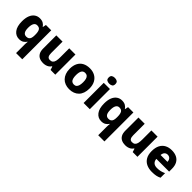

<svg xmlns="http://www.w3.org/2000/svg" viewBox="222 -2112 3697 3697"><g transform="rotate(45 2070.0 -264.0)"><path d="M398 11Q398 -9 399.5 -30Q401 -51 404 -70H398Q378 -37 341.5 -13.5Q305 10 247 10Q157 10 101 -62.5Q45 -135 45 -274Q45 -368 71 -431Q97 -494 143.5 -526.5Q190 -559 250 -559Q309 -559 345.5 -536.5Q382 -514 404 -480H408L422 -549H567V240H398ZM312 -122Q348 -122 369.5 -136.5Q391 -151 400.5 -180.5Q410 -210 410 -254V-276Q410 -349 389 -388Q368 -427 309 -427Q263 -427 240 -387Q217 -347 217 -271Q217 -194 240.5 -158Q264 -122 312 -122Z M1226 -549V0H1097L1076 -69H1066Q1049 -41 1022.5 -23.5Q996 -6 964.5 2Q933 10 898 10Q842 10 798 -11Q754 -32 729.5 -76.5Q705 -121 705 -191V-549H875V-238Q875 -182 893 -153.5Q911 -125 952 -125Q993 -125 1016 -145Q1039 -165 1048 -204Q1057 -243 1057 -300V-549Z M1881 -276Q1881 -208 1862.5 -154.5Q1844 -101 1808.5 -64.5Q1773 -28 1723 -9Q1673 10 1610 10Q1551 10 1501.5 -9Q1452 -28 1416.5 -64.5Q1381 -101 1361 -154.5Q1341 -208 1341 -276Q1341 -367 1373.5 -430.5Q1406 -494 1467 -526.5Q1528 -559 1613 -559Q1691 -559 1751.5 -526.5Q1812 -494 1846.5 -430.5Q1881 -367 1881 -276ZM1513 -276Q1513 -226 1523 -190Q1533 -154 1555 -136Q1577 -118 1612 -118Q1647 -118 1668 -136Q1689 -154 1699 -190Q1709 -226 1709 -276Q1709 -327 1699 -361.5Q1689 -396 1667.5 -414Q1646 -432 1611 -432Q1559 -432 1536 -392Q1513 -352 1513 -276Z M2166 -549V0H1997V-549ZM2082 -768Q2119 -768 2146 -751.5Q2173 -735 2173 -689Q2173 -644 2146 -627.5Q2119 -611 2082 -611Q2044 -611 2017.5 -627.5Q1991 -644 1991 -689Q1991 -735 2017.5 -751.5Q2044 -768 2082 -768Z M2635 11Q2635 -9 2636.5 -30Q2638 -51 2641 -70H2635Q2615 -37 2578.5 -13.5Q2542 10 2484 10Q2394 10 2338 -62.5Q2282 -135 2282 -274Q2282 -368 2308 -431Q2334 -494 2380.5 -526.5Q2427 -559 2487 -559Q2546 -559 2582.5 -536.5Q2619 -514 2641 -480H2645L2659 -549H2804V240H2635ZM2549 -122Q2585 -122 2606.5 -136.5Q2628 -151 2637.5 -180.5Q2647 -210 2647 -254V-276Q2647 -349 2626 -388Q2605 -427 2546 -427Q2500 -427 2477 -387Q2454 -347 2454 -271Q2454 -194 2477.5 -158Q2501 -122 2549 -122Z M3463 -549V0H3334L3313 -69H3303Q3286 -41 3259.5 -23.5Q3233 -6 3201.5 2Q3170 10 3135 10Q3079 10 3035 -11Q2991 -32 2966.5 -76.5Q2942 -121 2942 -191V-549H3112V-238Q3112 -182 3130 -153.5Q3148 -125 3189 -125Q3230 -125 3253 -145Q3276 -165 3285 -204Q3294 -243 3294 -300V-549Z M3843 -559Q3922 -559 3978.5 -531Q4035 -503 4065.5 -447Q4096 -391 4096 -309V-230H3749Q3751 -177 3784.5 -145Q3818 -113 3881 -113Q3933 -113 3975 -123Q4017 -133 4062 -154V-30Q4022 -9 3976 0.5Q3930 10 3862 10Q3779 10 3715 -20Q3651 -50 3614.5 -112.5Q3578 -175 3578 -271Q3578 -369 3611.5 -432.5Q3645 -496 3704.5 -527.5Q3764 -559 3843 -559ZM3848 -442Q3808 -442 3783 -416.5Q3758 -391 3753 -340H3940Q3940 -369 3929.5 -391.5Q3919 -414 3898.5 -428Q3878 -442 3848 -442Z"/></g></svg>

Font: Noto Sans Khmer ExtraBold
Style: Regular
Weight: 800
Version: Version 2.003